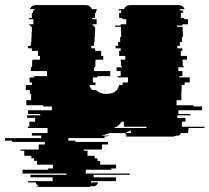

<svg xmlns="http://www.w3.org/2000/svg" viewBox="-73 -540 828 759"><path d="M646 -39H735V-34H672V-27Q672 -20 669 -14H643Q639 -7 634 -4H623Q618 0 608 0H433Q424 0 419 -4H430Q425 -7 421 -14H446Q443 -19 443 -25Q440 -23 436.5 -21.5Q433 -20 430 -18Q428 -17 425.5 -16Q423 -15 421 -14H360Q353 -11 344.5 -8.5Q336 -6 327 -4H364Q358 -3 352 -2Q346 -1 340 0V6H197V16H225V21H354V31H330V51H258V56H273V76H301V86H312V96H323V111H386V126H367V131H266V146H440V151H297V161H385V176H287Q287 177 286.5 178Q286 179 286 181H315Q312 191 302 196H288Q284 199 276 199H80Q73 199 68 196H81Q71 191 68 181H39L37 176H136Q135 175 135 172V161H47V151H190V146H16V131H117V126H136V111H73V96H62V86H51V76H23V56H8V51H80V31H104V21H-25V16H-53V6H90V-4H53V-14H115V-34H37V-39H43V-59H66V-74H34V-84H86V-89H38V-104H132V-119H98V-124H31V-144H50V-169H45V-184H29V-204H53V-214H44V-234H62V-239H113V-259H49V-274H53V-279H54V-299H55V-304H85V-319H77V-339H53V-349H38V-359H49V-374H51V-394H52V-414H53V-434H49V-439H43V-444H59V-464H41V-469H53V-489H57V-493Q57 -497 58 -499H62Q62 -500 64 -504H45Q52 -520 70 -520H266Q283 -520 290 -504H309L311 -499H306Q307 -497 307 -493V-489H303V-469H291V-464H309V-444H293V-439H299V-434H303V-414H302V-394H301V-374H299V-359H288V-349H303V-339H327V-319H335V-304H305V-299H304V-279H303V-274H299V-259H363V-239H312V-234H294V-214H304Q304 -207 305 -204H281Q284 -191 291 -184H307Q321 -169 345 -169H350Q375 -169 388 -184H389Q395 -191 398 -204H411Q412 -207 412 -214H432Q433 -216 433 -219Q433 -222 433 -224V-234H392V-239H404V-259H388V-274H409V-279H405V-299H404V-304H422V-319H398V-339H404V-349H384V-359H394V-374H402V-394H406V-414H405V-434H382V-439H404V-444H426V-464H411V-469H398V-489H406V-493Q406 -497 407 -499H396Q396 -501 396.5 -502Q397 -503 397 -504H417Q424 -520 442 -520H632Q650 -520 657 -504H637L639 -499H649Q650 -497 650 -493V-489H642V-469H655V-464H670V-444H648V-439H626V-434H649V-414H650V-394H646V-374H638V-359H628V-349H648V-339H642V-319H666V-304H648V-299H649V-279H653V-274H632V-259H648V-239H636V-234H677V-214H657V-204H645V-184H644V-144H625V-124H692V-119H726V-104H632V-89H680V-84H628V-74H660V-59H646ZM506 -34V-39H417V-59H408Q400 -47 390 -39H384L378 -34Z"/></svg>

Font: Rubik Glitch
Style: Regular
Weight: 400
Designer: Hubert and Fischer, NaN
Foundry: Hubert and Fischer, NaN
Version: Version 2.200